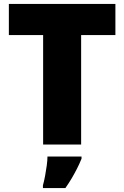

<svg xmlns="http://www.w3.org/2000/svg" viewBox="-20 -734 631 975"><path d="M392 0H199V-556H25V-714H566V-556H392ZM394 72Q383 99 371 122.5Q359 146 345 170Q331 194 312 221H198V207Q204 186 209 159Q214 132 217.5 106Q221 80 221 61H394Z"/></svg>

Font: Noto Sans Cham Black
Style: Regular
Weight: 900
Version: Version 2.002